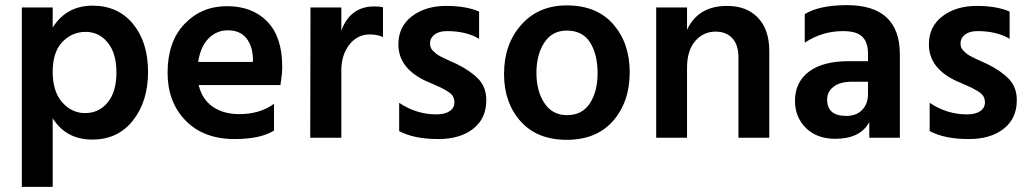

<svg xmlns="http://www.w3.org/2000/svg" viewBox="-20 -536 4007 747"><path d="M185 191H65V-507H185V-429Q239 -514 340 -514Q439 -514 497.5 -443Q556 -372 556 -256Q556 -142 497.5 -67.5Q439 7 339 7Q237 7 185 -76ZM311 -96Q365 -96 399 -137.5Q433 -179 433 -254Q433 -329 399 -370.5Q365 -412 313 -412Q261 -412 223 -373Q185 -334 185 -257Q185 -180 222 -138Q259 -96 311 -96Z M1046 -28Q993 5 893 5Q772 5 702 -67Q632 -139 632 -253Q632 -374 698 -443Q764 -512 863 -512Q962 -512 1020 -452Q1078 -392 1078 -277Q1078 -249 1071 -205H753Q766 -150 807.5 -121Q849 -92 911 -92Q991 -92 1046 -132ZM866 -418Q823 -418 791.5 -386.5Q760 -355 751 -295H964V-310Q962 -359 937.5 -388.5Q913 -418 866 -418Z M1308 0H1187L1188 -507H1308V-417Q1343 -511 1436 -511Q1457 -511 1470 -508V-392Q1447 -402 1419 -402Q1370 -402 1339 -362Q1308 -322 1308 -262Z M1872 -146Q1872 -75 1821 -35Q1770 5 1685 5Q1591 5 1533 -26V-136Q1600 -91 1678 -91Q1711 -91 1729.5 -103.5Q1748 -116 1748 -138Q1748 -151 1742 -161.5Q1736 -172 1719 -182Q1702 -192 1692.5 -196.5Q1683 -201 1655 -213Q1652 -214 1650.5 -215Q1649 -216 1646 -217Q1643 -218 1641 -219Q1530 -269 1530 -363Q1530 -433 1583 -473Q1636 -513 1716 -513Q1793 -513 1844 -491V-385Q1794 -415 1719 -415Q1688 -415 1670.5 -401.5Q1653 -388 1653 -367Q1653 -359 1655.5 -352Q1658 -345 1664.5 -338.5Q1671 -332 1677 -327Q1683 -322 1694 -316.5Q1705 -311 1713 -307Q1721 -303 1735 -297Q1749 -291 1757 -287Q1810 -261 1841 -229Q1872 -197 1872 -146Z M2430 -255Q2430 -140 2365.5 -66Q2301 8 2185 8Q2070 8 2005.5 -64Q1941 -136 1941 -248Q1941 -364 2008 -439.5Q2075 -515 2185 -515Q2302 -515 2366 -441.5Q2430 -368 2430 -255ZM2067 -252Q2067 -182 2098 -135Q2129 -88 2186 -88Q2245 -88 2275 -134Q2305 -180 2305 -251Q2305 -324 2276 -370.5Q2247 -417 2185 -417Q2128 -417 2097.5 -370Q2067 -323 2067 -252Z M2973 0H2853V-312Q2853 -362 2829 -387.5Q2805 -413 2764 -413Q2717 -413 2685 -376.5Q2653 -340 2653 -272V0H2533V-507H2653V-420Q2696 -513 2809 -513Q2885 -513 2929 -467Q2973 -421 2973 -337Z M3272 -85Q3312 -85 3334.5 -108.5Q3357 -132 3357 -170V-218H3295Q3248 -218 3223 -198.5Q3198 -179 3198 -149Q3198 -85 3272 -85ZM3362 -61Q3327 4 3230 4Q3158 4 3115.5 -38Q3073 -80 3073 -144Q3073 -216 3127 -257Q3181 -298 3283 -298H3357V-329Q3357 -371 3335 -393Q3313 -415 3260 -415Q3179 -415 3111 -370V-481Q3168 -516 3275 -516Q3481 -516 3481 -324V0H3362Z M3936 -146Q3936 -75 3885 -35Q3834 5 3749 5Q3655 5 3597 -26V-136Q3664 -91 3742 -91Q3775 -91 3793.5 -103.5Q3812 -116 3812 -138Q3812 -151 3806 -161.5Q3800 -172 3783 -182Q3766 -192 3756.5 -196.5Q3747 -201 3719 -213Q3716 -214 3714.5 -215Q3713 -216 3710 -217Q3707 -218 3705 -219Q3594 -269 3594 -363Q3594 -433 3647 -473Q3700 -513 3780 -513Q3857 -513 3908 -491V-385Q3858 -415 3783 -415Q3752 -415 3734.5 -401.5Q3717 -388 3717 -367Q3717 -359 3719.5 -352Q3722 -345 3728.5 -338.5Q3735 -332 3741 -327Q3747 -322 3758 -316.5Q3769 -311 3777 -307Q3785 -303 3799 -297Q3813 -291 3821 -287Q3874 -261 3905 -229Q3936 -197 3936 -146Z"/></svg>

Font: Hind Siliguri SemiBold
Style: Regular
Weight: 600
Designer: Jyotish Sonowal
Foundry: Indian Type Foundry
Version: Version 1.001;PS 1.0;hotconv 1.0.86;makeotf.lib2.5.63406; tt